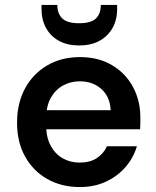

<svg xmlns="http://www.w3.org/2000/svg" viewBox="-20 -745 632 777"><path d="M303 12Q229 12 171.5 -20.5Q114 -53 81.5 -111.5Q49 -170 49 -248Q49 -327 81 -386.5Q113 -446 170.5 -480Q228 -514 304 -514Q378 -514 433 -481.5Q488 -449 518 -393.5Q548 -338 548 -270Q548 -260 548 -248Q548 -236 547 -222H136V-299H428Q425 -354 390 -385Q355 -416 303 -416Q266 -416 235 -399Q204 -382 185.5 -349Q167 -316 167 -265V-236Q167 -189 185 -155.5Q203 -122 233.5 -104.5Q264 -87 302 -87Q344 -87 371.5 -105Q399 -123 413 -153H534Q520 -106 488 -69Q456 -32 409 -10Q362 12 303 12ZM300 -561Q253 -561 219 -579.5Q185 -598 166.5 -631.5Q148 -665 148 -709V-725H212Q212 -690 232 -670.5Q252 -651 300 -651Q349 -651 368.5 -670.5Q388 -690 388 -725H454V-708Q454 -664 435 -631Q416 -598 382 -579.5Q348 -561 300 -561Z"/></svg>

Font: DM Sans 16pt SemiBold
Style: Regular
Weight: 600
Version: Version 4.004;gftools[0.9.30]